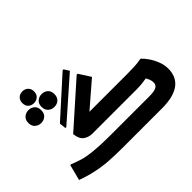

<svg xmlns="http://www.w3.org/2000/svg" viewBox="-185 -1405 1781 1781"><g transform="rotate(-45 705.5 -514.0)"><path d="M500 -403 473 -454H1060Q1109 -454 1155.5 -456.5Q1202 -459 1232 -466H1244Q1269 -443 1295.5 -404.5Q1322 -366 1341 -318Q1360 -270 1360 -217Q1360 -175 1345.5 -135.5Q1331 -96 1296.5 -65.5Q1262 -35 1203 -17.5Q1144 0 1055 0H541Q451 0 362 -5.5Q273 -11 168 -36Q149 -41 125 -48Q101 -55 79 -62Q57 -69 44 -75L84 -230H96Q107 -225 126.5 -217.5Q146 -210 165.5 -204Q185 -198 196 -194Q248 -179 312 -172.5Q376 -166 439 -164Q502 -162 549 -162H1049Q1120 -162 1146.5 -177.5Q1173 -193 1173 -223Q1173 -251 1160.5 -278.5Q1148 -306 1136 -320L1214 -317Q1169 -307 1137 -301.5Q1105 -296 1078.5 -293.5Q1052 -291 1023 -291H438Q386 -291 349.5 -318.5Q313 -346 306 -414L719 -781H731L805 -666ZM288 -570 656 -902H668L700 -851L307 -505H295ZM253 -874Q220 -874 198 -894Q176 -914 176 -951Q176 -987 198 -1007.5Q220 -1028 253 -1028Q285 -1028 307.5 -1007.5Q330 -987 330 -951Q330 -914 307.5 -894Q285 -874 253 -874ZM362 -715Q327 -715 302 -737Q277 -759 277 -800Q277 -841 302 -862.5Q327 -884 362 -884Q397 -884 421.5 -862.5Q446 -841 446 -800Q446 -759 422 -737Q398 -715 362 -715ZM169 -696Q135 -696 110 -718Q85 -740 85 -781Q85 -821 110 -843Q135 -865 170 -865Q205 -865 229.5 -843Q254 -821 254 -781Q254 -740 230 -718Q206 -696 169 -696Z"/></g></svg>

Font: Kufam ExtraBold
Style: Italic
Weight: 800
Italic angle: -11°
Designer: Artur Schmal
Foundry: Original Type
Version: Version 1.301; ttfautohint (v1.8.3)